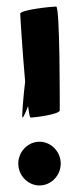

<svg xmlns="http://www.w3.org/2000/svg" viewBox="-20 -558 257 588"><path d="M36 -57C36 -20 66 10 101 10C136 10 166 -20 166 -57C166 -94 136 -124 101 -124C66 -124 36 -94 36 -57ZM42 -516C42 -508 49 -397 57 -308C51 -259 48 -212 48 -202C48 -190 56 -207 66 -233C69 -211 71 -198 74 -198C87 -198 163 -208 163 -220C163 -233 164 -538 152 -538C139 -538 42 -528 42 -516Z"/></svg>

Font: Ampere
Style: Regular
Weight: 400
Version: Version 1